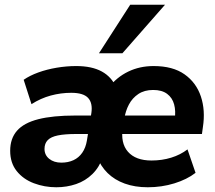

<svg xmlns="http://www.w3.org/2000/svg" viewBox="-20 -780 908 811"><path d="M218 11Q168 11 123 -6Q78 -23 50.5 -57.5Q23 -92 23 -143Q23 -195 52 -228Q81 -261 142 -276.5Q203 -292 298 -292H377L366 -214H302Q254 -214 224.5 -208Q195 -202 181.5 -188Q168 -174 168 -151Q168 -125 188 -109Q208 -93 239 -93Q268 -93 290.5 -103.5Q313 -114 327.5 -135Q342 -156 347 -186L366 -303Q372 -345 352 -366.5Q332 -388 281 -388Q237 -388 194.5 -376.5Q152 -365 113 -340L80 -443Q106 -461 142 -474Q178 -487 219.5 -494Q261 -501 302 -501Q368 -501 410 -478Q452 -455 471 -410H439Q473 -454 521.5 -477.5Q570 -501 629 -501Q710 -501 759.5 -466Q809 -431 828.5 -372.5Q848 -314 837 -243L833 -214H473L484 -292H736L718 -277Q723 -311 715.5 -339Q708 -367 686 -383.5Q664 -400 627 -400Q590 -400 564.5 -383Q539 -366 524.5 -338.5Q510 -311 505 -278L499 -243Q488 -176 520.5 -139Q553 -102 620 -102Q664 -102 703 -114Q742 -126 772 -149L806 -50Q770 -22 716.5 -5.5Q663 11 604 11Q550 11 507 -4.5Q464 -20 434.5 -49Q405 -78 390 -118H415Q400 -74 370.5 -45Q341 -16 301.5 -2.5Q262 11 218 11ZM398 -555 530 -760H677L497 -555Z"/></svg>

Font: Nunito Sans 12pt ExtraLight 12pt ExtraBold
Style: Italic
Weight: 800
Italic angle: -9°
Version: Version 3.101;gftools[0.9.27]